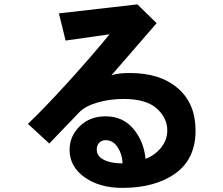

<svg xmlns="http://www.w3.org/2000/svg" viewBox="-20 -827 1040 896"><path d="M110.4 -249Q185.5 -320.3 298.3 -444.3Q411.1 -568.4 491.2 -667L286.1 -637.7L254.9 -764.6L621.1 -806.6L710.9 -718.8L500 -475.6Q529.3 -486.3 586.9 -486.3Q727.5 -486.3 810.1 -415Q892.6 -343.8 892.6 -217.8Q892.6 -85 798.3 -17.6Q704.1 49.8 550.8 49.8Q444.3 49.8 374.5 0Q304.7 -49.8 304.7 -127.9Q304.7 -191.4 352.1 -237.8Q399.4 -284.2 472.7 -284.2Q553.7 -284.2 602.5 -225.6Q651.4 -167 659.2 -85.9Q702.1 -101.6 731.4 -137.7Q760.7 -173.8 760.7 -217.8Q760.7 -276.4 711.4 -320.8Q662.1 -365.2 556.6 -365.2Q492.2 -365.2 435.1 -348.6Q377.9 -332 349.6 -302.7L210 -157.2ZM431.6 -128.9Q431.6 -97.7 464.8 -81.1Q498 -64.5 551.8 -64.5Q550.8 -106.4 529.3 -139.6Q507.8 -172.9 472.7 -172.9Q456.1 -172.9 443.8 -161.6Q431.6 -150.4 431.6 -128.9Z"/></svg>

Font: Gothic A1 ExtraBold
Style: Regular
Weight: 800
Designer: HanYang I&C Co.,Ltd.
Foundry: HanYang I&C Co.,Ltd.
Version: Version 2.50